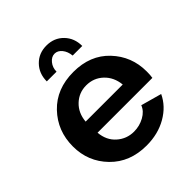

<svg xmlns="http://www.w3.org/2000/svg" viewBox="-202 -862 1003 1003"><g transform="rotate(-45 299.5 -360.0)"><path d="M244 -596H172Q172 -654 209 -692Q246 -730 303 -730Q360 -730 397 -692Q434 -654 434 -596H363Q360 -628 343 -649Q326 -670 303 -670Q280 -670 262 -648Q244 -626 244 -596ZM304 10Q181 10 104.5 -68.5Q28 -147 28 -259Q28 -374 104 -453.5Q180 -533 305 -533Q429 -533 503.5 -454Q578 -375 578 -264Q578 -236 575 -219H170Q175 -159 215 -123.5Q255 -88 309 -88Q350 -88 385.5 -107.5Q421 -127 433 -159L548 -127Q519 -65 454 -27.5Q389 10 304 10ZM167 -304H441Q435 -363 396.5 -399.5Q358 -436 303 -436Q249 -436 210.5 -399.5Q172 -363 167 -304Z"/></g></svg>

Font: Raleway-v4020
Style: Bold
Weight: 700
Designer: Matt McInerney, Pablo Impallari, Rodrigo Fuenzalida
Foundry: Matt McInerney, Pablo Impallari, Rodrigo Fuenzalida
Version: Version 4.020;PS 004.020;hotconv 1.0.88;makeotf.lib2.5.64775